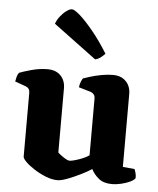

<svg xmlns="http://www.w3.org/2000/svg" viewBox="-55 -831 727 882"><g transform="rotate(5 308.5 -390.0)"><path d="M243 4Q217 4 188.5 -7.5Q160 -19 135 -35Q110 -51 94.5 -66.5Q79 -82 79 -90V-385Q79 -406 60 -413L10 -431Q12 -443 15 -453.5Q18 -464 24 -472Q41 -479 79 -489.5Q117 -500 154 -500Q192 -500 214 -477.5Q236 -455 236 -419V-123Q244 -115 262.5 -102.5Q281 -90 291 -90Q298 -90 314.5 -94.5Q331 -99 349.5 -106.5Q368 -114 380 -123V-385Q380 -405 361 -413L304 -430Q306 -445 310.5 -456Q315 -467 319 -472Q330 -476 353 -483Q376 -490 403.5 -495Q431 -500 455 -500Q493 -500 515 -477.5Q537 -455 537 -419V-83L591 -78Q594 -72 597 -61.5Q600 -51 600 -37Q595 -28 577.5 -19.5Q560 -11 537 -5.5Q514 0 494 0Q455 0 432.5 -18.5Q410 -37 398 -61Q380 -49 350 -34Q320 -19 290 -7.5Q260 4 243 4ZM367 -564 169 -711Q175 -729 188 -745.5Q201 -762 216 -773Q231 -784 241 -784Q253 -784 279.5 -760.5Q306 -737 341 -694.5Q376 -652 412 -594Q407 -588 395 -578Q383 -568 367 -564Z"/></g></svg>

Font: Texturina ExtraBold
Style: Regular
Weight: 800
Designer: Guillermo Torres Carreño
Foundry: Omnibus-Type
Version: Version 1.002; ttfautohint (v1.8.3)